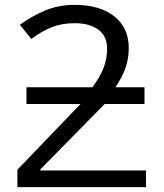

<svg xmlns="http://www.w3.org/2000/svg" viewBox="-20 -767 672 787"><path d="M286.1 -747.1Q388.7 -747.1 448.2 -700.2Q507.8 -653.3 507.8 -570.3Q507.8 -529.3 495.1 -491Q482.4 -452.6 453.1 -409.2H572.3V-340.8H409.2L145 -72.3V-68.4H578.6V0H51.3V-71.3L310.1 -340.8H88.4V-409.2H358.9Q391.6 -454.1 405.3 -490.7Q418.9 -527.3 418.9 -568.4Q418.9 -619.6 382.6 -645.8Q346.2 -671.9 286.6 -671.9Q232.9 -671.9 192.1 -655.5Q151.4 -639.2 108.4 -607.4L61.5 -665Q107.4 -699.7 163.6 -723.4Q219.7 -747.1 286.1 -747.1Z"/></svg>

Font: Lunasima
Style: Regular
Weight: 400
Designer: The DocRepair Project, Monotype Design Team
Foundry: Google
Version: Version 2.009